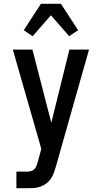

<svg xmlns="http://www.w3.org/2000/svg" viewBox="-20 -783 540 1018"><path d="M67 215V127H123Q133 127 143.5 124.5Q154 122 161.5 114.5Q169 107 173 97Q177 87 179 77H180L199 6L48 -520H152L252 -132L348 -520H452L276 101Q271 118 265 134.5Q259 151 249 165.5Q239 180 224.5 190.5Q210 201 193 207Q176 213 158.5 214Q141 215 123 215ZM153 -591 106 -623 197 -763H303L394 -623L347 -591L250 -702Z"/></svg>

Font: Iosevka SS18 Semibold
Style: Regular
Weight: 600
Monospace: yes
Designer: Belleve Invis
Foundry: Belleve Invis
Version: Version 25.1.1; ttfautohint (v1.8.4)